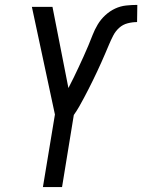

<svg xmlns="http://www.w3.org/2000/svg" viewBox="-20 -763 580 783"><path d="M155 0 204 -296 110 -735H194L259 -404Q270 -425 280.5 -446.5Q291 -468 301 -489.5Q311 -511 321 -533Q331 -555 340 -576.5Q349 -598 357.5 -620Q366 -642 378.5 -663Q391 -684 409.5 -701Q428 -718 449.5 -728Q471 -738 494 -740.5Q517 -743 540 -743L539 -673Q520 -673 500.5 -668Q481 -663 466 -649.5Q451 -636 441.5 -617.5Q432 -599 424.5 -581Q417 -563 409 -544.5Q401 -526 393 -508Q385 -490 376.5 -472Q368 -454 359 -435.5Q350 -417 341 -399.5Q332 -382 322.5 -364Q313 -346 303 -328.5Q293 -311 281 -294L233 0Z"/></svg>

Font: Iosevka SS18
Style: Italic
Weight: 400
Italic angle: -9°
Monospace: yes
Designer: Belleve Invis
Foundry: Belleve Invis
Version: Version 25.1.1; ttfautohint (v1.8.4)